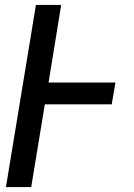

<svg xmlns="http://www.w3.org/2000/svg" viewBox="-20 -755 540 775"><path d="M4 0 125 -735H227L176 -422H446L431 -334H161L106 0Z"/></svg>

Font: Iosevka SS18 Semibold
Style: Italic
Weight: 600
Italic angle: -9°
Monospace: yes
Designer: Belleve Invis
Foundry: Belleve Invis
Version: Version 25.1.1; ttfautohint (v1.8.4)